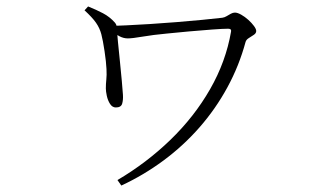

<svg xmlns="http://www.w3.org/2000/svg" viewBox="-20 -528 1040 595"><path d="M344 30Q434 -23 508 -94.5Q582 -166 631 -251.5Q680 -337 696 -430Q697 -435 694.5 -437Q692 -439 687 -439Q672 -439 637.5 -436.5Q603 -434 564.5 -430.5Q526 -427 497 -424Q454 -420 422 -414.5Q390 -409 376 -409Q363 -409 350.5 -415.5Q338 -422 324 -432V-448Q340 -448 372 -449.5Q404 -451 444.5 -453.5Q485 -456 527.5 -459.5Q570 -463 607 -466.5Q644 -470 669 -473Q676 -474 682.5 -478Q689 -482 695.5 -485.5Q702 -489 708 -489Q716 -489 727.5 -482.5Q739 -476 749.5 -466.5Q760 -457 767 -447.5Q774 -438 774 -432Q774 -425 766.5 -420Q759 -415 751 -410Q743 -405 741 -398Q721 -324 684.5 -257Q648 -190 598 -133Q548 -76 486.5 -30.5Q425 15 356 47ZM339 -195Q328 -195 321 -206Q314 -217 311 -231Q308 -245 308 -254Q308 -268 309.5 -281.5Q311 -295 310 -314Q309 -336 304 -369.5Q299 -403 294 -422Q289 -441 277.5 -457.5Q266 -474 242 -496L253 -508Q278 -498 299 -487Q320 -476 336 -458Q341 -452 341.5 -446Q342 -440 343 -433Q343 -425 345.5 -398.5Q348 -372 351.5 -339Q355 -306 357.5 -277Q360 -248 361 -234Q362 -218 358.5 -206.5Q355 -195 339 -195Z"/></svg>

Font: Noto Serif SC ExtraLight
Style: Regular
Weight: 200
Designer: Ryoko NISHIZUKA 西塚涼子 (kana & ideographs); Frank Grießhammer (Latin, Greek & Cyrillic); Wenlong ZHANG 张文龙 (bopomofo); San
Foundry: Adobe
Version: Version 2.002-H1;hotconv 1.1.0;makeotfexe 2.6.0